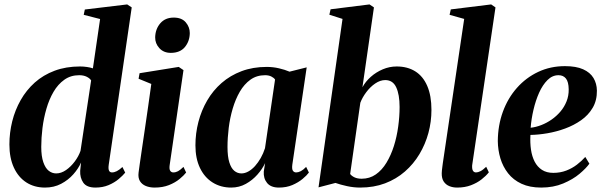

<svg xmlns="http://www.w3.org/2000/svg" viewBox="-20 -837 2727 868"><path d="M471.5 -92Q469 -74 472.8 -65.8Q476.5 -57.5 486.5 -57.5Q496.5 -57.5 508 -63.2Q519.5 -69 533.5 -82L546 -56.5Q535.5 -43.5 516.5 -27.5Q497.5 -11.5 471 -0.2Q444.5 11 411.5 11Q372 11 356.5 -11.2Q341 -33.5 342.5 -65L346.5 -102.5Q334.5 -75 311.5 -49Q288.5 -23 256.2 -6Q224 11 183.5 11Q135.5 11 99.2 -12.2Q63 -35.5 42.8 -79.2Q22.5 -123 22.5 -184Q22.5 -237 35.2 -288.2Q48 -339.5 73.5 -384.5Q99 -429.5 137.2 -463.8Q175.5 -498 226.8 -517.2Q278 -536.5 342 -536.5Q357.5 -536.5 373 -534.2Q388.5 -532 400 -528L432.5 -751L358.5 -770L363.5 -794L555 -817L575.5 -803.5ZM392 -473.5Q386 -483 372 -490Q358 -497 338 -497Q299.5 -497 270.8 -476.5Q242 -456 222 -421.8Q202 -387.5 189.8 -345.2Q177.5 -303 172 -258.2Q166.5 -213.5 166.5 -173Q166.5 -130.5 175.8 -103.8Q185 -77 200.2 -65Q215.5 -53 234 -53Q256.5 -53 278.5 -68.2Q300.5 -83.5 318 -107Q335.5 -130.5 344 -155Z M679 11Q657 11 639.2 3.8Q621.5 -3.5 612.5 -18.5Q603.5 -33.5 606.5 -57Q608 -69 612 -97.2Q616 -125.5 622 -165.8Q628 -206 635 -254Q642 -302 649.5 -354Q657 -406 664 -457.5L606.5 -481L611 -506L788 -534.5L809.5 -520L747 -90.5Q744.5 -72.5 749.5 -65Q754.5 -57.5 763.5 -57.5Q774.5 -57.5 784.8 -63Q795 -68.5 809.5 -82.5L821.5 -57Q811 -43.5 791.5 -27.5Q772 -11.5 743.8 -0.2Q715.5 11 679 11ZM752 -598Q720 -598 700.5 -619.2Q681 -640.5 681.5 -668.5Q682.5 -706 704.8 -731.8Q727 -757.5 765.5 -757.5Q801.5 -757.5 819.8 -736Q838 -714.5 838 -687.5Q837.5 -650.5 815.8 -624.2Q794 -598 752 -598Z M1301.5 -92.5Q1299 -72.5 1304.2 -65Q1309.5 -57.5 1319 -57.5Q1328.5 -57.5 1339.8 -63.2Q1351 -69 1364 -82.5L1376.5 -57Q1367 -44 1347.8 -28Q1328.5 -12 1301.8 -0.5Q1275 11 1241 11Q1204.5 11 1187.5 -9.8Q1170.5 -30.5 1172.5 -61.5L1178.5 -99.5Q1166 -73 1143.8 -47.8Q1121.5 -22.5 1091.5 -5.8Q1061.5 11 1025 11Q978 11 941.2 -12Q904.5 -35 884 -77.8Q863.5 -120.5 863.5 -180Q863.5 -234 877 -286Q890.5 -338 916.8 -383Q943 -428 982 -462Q1021 -496 1072 -515.2Q1123 -534.5 1185.5 -534.5Q1214.5 -534.5 1241.2 -528.2Q1268 -522 1289 -513L1366.5 -532.5ZM1223.5 -477.5Q1218 -485.5 1206.5 -491.2Q1195 -497 1178.5 -497Q1140.5 -497 1112.2 -476.8Q1084 -456.5 1064.2 -422.5Q1044.5 -388.5 1032 -346Q1019.5 -303.5 1014 -258.8Q1008.5 -214 1008.5 -172.5Q1008.5 -129 1016.8 -102.8Q1025 -76.5 1039.2 -64.8Q1053.5 -53 1071.5 -53Q1087 -53 1102.8 -61.8Q1118.5 -70.5 1132.8 -86.2Q1147 -102 1158.8 -122.8Q1170.5 -143.5 1178 -167Z M1618.5 -442.5Q1632.5 -468.5 1656.5 -489.8Q1680.5 -511 1710.8 -523.8Q1741 -536.5 1773.5 -536.5Q1822 -536.5 1857.2 -514.5Q1892.5 -492.5 1911.5 -448.5Q1930.5 -404.5 1930.5 -340Q1930.5 -287 1916.8 -236Q1903 -185 1876.2 -140.2Q1849.5 -95.5 1810.5 -61.5Q1771.5 -27.5 1720.8 -8.2Q1670 11 1608 11Q1579 11 1549 4.5Q1519 -2 1496.5 -10L1420 10L1528.5 -751.5L1469 -770.5L1474.5 -795L1650.5 -817L1670.5 -803.5ZM1563 -50.5Q1569.5 -41.5 1582.8 -35.2Q1596 -29 1615 -29Q1651 -29 1679 -48.5Q1707 -68 1727.2 -101.5Q1747.5 -135 1760.8 -177Q1774 -219 1780.2 -264.8Q1786.5 -310.5 1786.5 -353.5Q1786.5 -409.5 1771.2 -442.2Q1756 -475 1721.5 -475Q1699 -475 1676.2 -459.5Q1653.5 -444 1635.8 -420.2Q1618 -396.5 1609 -372.5Z M2114.5 -89.5Q2113.5 -72.5 2118.2 -65Q2123 -57.5 2132 -57.5Q2140.5 -57.5 2151.8 -63Q2163 -68.5 2178 -83L2190 -58Q2177 -41.5 2156.8 -25.8Q2136.5 -10 2109 0.5Q2081.5 11 2046.5 11Q2027.5 11 2011.5 4.5Q1995.5 -2 1986 -16.2Q1976.5 -30.5 1977 -54Q1977 -59 1977.8 -66.5Q1978.5 -74 1979.8 -83Q1981 -92 1982 -100L2078.5 -751.5L2012.5 -770L2018 -794.5L2200.5 -817L2220 -803.5Z M2644.5 -97Q2630 -76.5 2600 -51.2Q2570 -26 2526 -7.5Q2482 11 2426.5 11Q2375 11 2337.8 -6.2Q2300.5 -23.5 2277 -53.5Q2253.5 -83.5 2242.2 -121Q2231 -158.5 2230.5 -199Q2231 -270.5 2253.5 -332Q2276 -393.5 2317 -439.8Q2358 -486 2413.2 -512Q2468.5 -538 2534 -538Q2584.5 -538 2616.2 -523.8Q2648 -509.5 2663 -484.5Q2678 -459.5 2678.5 -427.5Q2679 -383 2659.5 -349.8Q2640 -316.5 2607.2 -293.5Q2574.5 -270.5 2535 -256Q2495.5 -241.5 2454.5 -234.5Q2413.5 -227.5 2378 -227Q2376 -191.5 2380.5 -160.5Q2385 -129.5 2397.2 -106Q2409.5 -82.5 2430.2 -69Q2451 -55.5 2481.5 -55.5Q2513 -55.5 2539.8 -65.8Q2566.5 -76 2588 -92.5Q2609.5 -109 2626 -127.5ZM2505 -497Q2477 -497 2455 -475Q2433 -453 2417.2 -417.8Q2401.5 -382.5 2391.8 -340.8Q2382 -299 2379 -259.5Q2402.5 -262 2427 -271.5Q2451.5 -281 2473.8 -296.5Q2496 -312 2513.5 -332.5Q2531 -353 2541.2 -378.5Q2551.5 -404 2551 -433.5Q2550.5 -467 2538.5 -482Q2526.5 -497 2505 -497Z"/></svg>

Font: Merriweather 96pt
Style: Bold Italic
Weight: 700
Italic angle: -7.8°
Version: Version 2.101